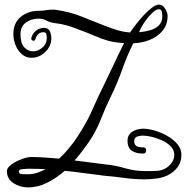

<svg xmlns="http://www.w3.org/2000/svg" viewBox="-20 -764 813 834"><path d="M101 50Q67 50 38.5 31.5Q10 13 10 -21Q10 -35 29 -49Q48 -63 73.5 -72.5Q99 -82 116 -82Q147 -82 177 -79.5Q207 -77 237 -75Q282 -117 317 -171Q352 -225 372 -267Q384 -293 395.5 -319Q407 -345 420 -371Q447 -426 470 -475.5Q493 -525 519 -577Q477 -579 448 -587.5Q419 -596 389.5 -609Q360 -622 318 -637Q294 -647 269 -654Q244 -661 215 -664Q196 -667 181 -675Q166 -683 148 -683Q116 -683 92.5 -666Q69 -649 69 -616Q69 -576 85.5 -558.5Q102 -541 123 -541Q145 -541 164 -557Q183 -573 183 -597V-601Q183 -610 181 -617Q179 -624 168 -624Q155 -624 146.5 -616Q138 -608 134 -595Q132 -587 125 -587Q121 -587 118 -590.5Q115 -594 116 -599Q121 -618 135.5 -630Q150 -642 170 -643Q190 -643 196.5 -628.5Q203 -614 203 -598Q203 -564 177 -538.5Q151 -513 116 -513Q93 -513 75 -528.5Q57 -544 47.5 -568Q38 -592 38 -616Q38 -664 70 -690.5Q102 -717 148 -717Q165 -717 178.5 -719.5Q192 -722 208 -722Q212 -722 216 -722Q220 -722 224 -721Q282 -713 333.5 -692.5Q385 -672 438 -651Q464 -641 490 -633Q516 -625 545 -623Q555 -638 570.5 -658Q586 -678 604 -697.5Q622 -717 640 -730.5Q658 -744 671 -744Q687 -744 697.5 -726Q708 -708 708 -696Q708 -656 685.5 -629.5Q663 -603 628.5 -590Q594 -577 559 -576Q531 -520 511.5 -464Q492 -408 463 -348Q438 -297 417 -243.5Q396 -190 363 -143Q350 -125 335.5 -105.5Q321 -86 304 -67Q337 -63 370.5 -58.5Q404 -54 437 -50Q480 -46 522.5 -33.5Q565 -21 608 -21H640Q652 -21 664 -22Q676 -23 687 -27Q707 -34 722 -52Q737 -70 737 -91Q737 -112 722.5 -127.5Q708 -143 685.5 -153.5Q663 -164 640 -169.5Q617 -175 600 -175Q587 -175 575 -170.5Q563 -166 563 -152Q563 -134 575 -128.5Q587 -123 603 -124Q609 -124 612 -120Q615 -116 615 -111Q615 -106 612 -101.5Q609 -97 603 -97Q575 -96 554.5 -108Q534 -120 534 -153Q534 -179 555 -192Q576 -205 602 -205Q623 -205 651 -197Q679 -189 706 -174Q733 -159 750.5 -138Q768 -117 768 -91Q768 -60 751 -37.5Q734 -15 708 -2.5Q682 10 654 12Q644 13 633 14Q622 15 609 15Q565 15 521 9Q477 3 431 -1Q388 -6 345.5 -12Q303 -18 261 -22Q226 9 185.5 29.5Q145 50 101 50ZM584 -624Q609 -626 632 -632.5Q655 -639 670 -653.5Q685 -668 685 -693Q685 -701 683 -712.5Q681 -724 670 -724Q658 -724 642 -708.5Q626 -693 619 -683Q607 -668 598.5 -653Q590 -638 584 -624ZM101 -7Q121 -7 140 -13Q159 -19 178 -29Q162 -30 144.5 -30.5Q127 -31 108 -31Q95 -31 78.5 -29.5Q62 -28 62 -20Q62 -8 75.5 -7.5Q89 -7 101 -7Z"/></svg>

Font: Ruge Boogie
Style: Regular
Weight: 400
Designer: Robert E. Leuschke
Foundry: Robert E. Leuschke
Version: Version 1.010; ttfautohint (v1.8.3)